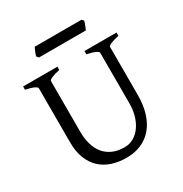

<svg xmlns="http://www.w3.org/2000/svg" viewBox="-181 -912 1016 1065"><g transform="rotate(-30 327.0 -379.5)"><path d="M622.6 -594.2Q589.4 -587.4 570.6 -579.1Q551.8 -570.8 551.8 -564V-255.9Q551.8 -191.9 536.1 -141.6Q520.5 -91.3 491.2 -56.6Q461.9 -22 419.9 -3.7Q377.9 14.6 325.2 14.6Q274.9 14.6 232.7 0.7Q190.4 -13.2 159.9 -41.7Q129.4 -70.3 112.3 -113.8Q95.2 -157.2 95.2 -216.8V-564Q95.2 -569.8 77.4 -578.6Q59.6 -587.4 24.4 -594.2V-615.2H244.1V-594.2Q210.9 -587.4 192.1 -579.1Q173.3 -570.8 173.3 -564V-241.2Q173.3 -194.3 184.3 -157.2Q195.3 -120.1 217 -94.5Q238.8 -68.8 270.5 -55.2Q302.2 -41.5 344.2 -41.5Q378.9 -41.5 405.8 -58.3Q432.6 -75.2 450.9 -102.5Q469.2 -129.9 478.8 -164.8Q488.3 -199.7 488.3 -235.8V-564Q488.3 -569.8 470.5 -578.6Q452.6 -587.4 417.5 -594.2V-615.2H622.6ZM500.5 -762.2Q499.5 -756.8 497.1 -749.8Q494.6 -742.7 491.7 -735.6Q488.8 -728.5 486.1 -721.7Q483.4 -714.8 481.4 -710.4H181.2L170.4 -722.7Q171.4 -728 173.8 -734.9Q176.3 -741.7 179.2 -748.8Q182.1 -755.9 185.1 -762.5Q188 -769 190.4 -773.9H489.7Z"/></g></svg>

Font: Gentium Plus Eur
Style: Regular
Weight: 400
Designer: J. Victor Gaultney, Annie Olsen, Iska Routamaa, Becca Hirsbrunner
Foundry: SIL International
Version: Version 5.000